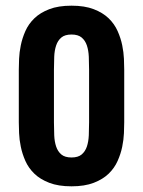

<svg xmlns="http://www.w3.org/2000/svg" viewBox="-20 -654 509 683"><path d="M46.9 -406.2Q46.9 -421.9 47.9 -444.8Q48.8 -467.8 54 -492.9Q59.1 -518.1 70.3 -543.5Q81.5 -568.8 102.3 -588.9Q123 -608.9 155.3 -621.3Q187.5 -633.8 234.4 -633.8Q281.2 -633.8 313.5 -621.3Q345.7 -608.9 366.5 -588.9Q387.2 -568.8 398.4 -543.5Q409.7 -518.1 414.8 -492.9Q419.9 -467.8 420.9 -444.8Q421.9 -421.9 421.9 -406.2V-218.8Q421.9 -203.1 420.9 -180.2Q419.9 -157.2 414.8 -132.1Q409.7 -106.9 398.4 -81.5Q387.2 -56.2 366.5 -36.1Q345.7 -16.1 313.5 -3.7Q281.2 8.8 234.4 8.8Q187.5 8.8 155.3 -3.7Q123 -16.1 102.3 -36.1Q81.5 -56.2 70.3 -81.5Q59.1 -106.9 54 -132.1Q48.8 -157.2 47.9 -180.2Q46.9 -203.1 46.9 -218.8ZM171.9 -218.8Q171.9 -195.3 172.9 -172.9Q173.8 -150.4 179.7 -132.8Q185.5 -115.2 198.2 -104.5Q210.9 -93.8 234.4 -93.8Q257.8 -93.8 270.5 -104.5Q283.2 -115.2 289.1 -132.8Q294.9 -150.4 295.9 -172.9Q296.9 -195.3 296.9 -218.8V-406.2Q296.9 -429.7 295.9 -452.1Q294.9 -474.6 289.1 -492.2Q283.2 -509.8 270.5 -520.5Q257.8 -531.2 234.4 -531.2Q210.9 -531.2 198.2 -520.5Q185.5 -509.8 179.7 -492.2Q173.8 -474.6 172.9 -452.1Q171.9 -429.7 171.9 -406.2Z"/></svg>

Font: tigers
Style: Regular
Weight: 400
Designer: vernon adams
Foundry: vernon adams
Version: Version 1.2